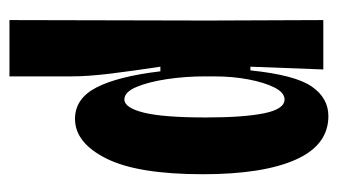

<svg xmlns="http://www.w3.org/2000/svg" viewBox="-178 -542 731 416"><g transform="rotate(-90 188.0 -334.5)"><path d="M144 11Q81 11 49.5 -60Q18 -131 18 -261Q18 -402 52 -470Q86 -538 138 -538Q182 -538 206 -491.5Q230 -445 241 -353H251Q242 -412 236 -461Q230 -510 230 -546V-680H352L351 -250L352 0H245L251 -158H243Q233 -61 208 -25Q183 11 144 11ZM180 -84Q195 -84 206 -106Q217 -128 223.5 -162.5Q230 -197 230 -236V-257Q230 -299 224 -339Q218 -379 207 -405Q196 -431 180 -431Q162 -431 151.5 -389Q141 -347 141 -254Q141 -173 150 -128.5Q159 -84 180 -84Z"/></g></svg>

Font: Bricolage Grotesque 48pt Condensed SemiBold
Style: Regular
Weight: 600
Width: 3
Designer: Mathieu Triay
Foundry: Atelier Triay
Version: Version 1.000; ttfautohint (v1.8.4.7-5d5b);gftools[0.9.32]